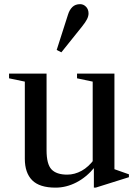

<svg xmlns="http://www.w3.org/2000/svg" viewBox="-20 -870 640 901"><path d="M240.5 10.5Q165.5 10.5 131 -24.2Q96.5 -59 96.5 -125V-487L22.5 -502.5V-524.5H198.5V-165Q198.5 -99.5 221.8 -75Q245 -50.5 295.5 -50.5Q330 -50.5 363 -68.5Q396 -86.5 424 -125V-85Q386 -38.5 338.5 -14Q291 10.5 240.5 10.5ZM420.5 10.5V-88L415 -90V-487L341.5 -502.5V-524.5H517V-76L585 -52V-38.5L429 10.5ZM268 -624.5 246 -635.5 299 -801Q306 -824 319.8 -837.2Q333.5 -850.5 356 -850.5Q372 -850.5 383.8 -838.2Q395.5 -826 395.5 -807Q395.5 -794.5 388.5 -780.2Q381.5 -766 365 -745.5Z"/></svg>

Font: Libre Caslon Text
Style: Regular
Weight: 400
Designer: Pablo Impallari, Rodrigo Fuenzalida, Katja Schimmel
Foundry: Pablo Impallari, Rodrigo Fuenzalida
Version: Version 2.000